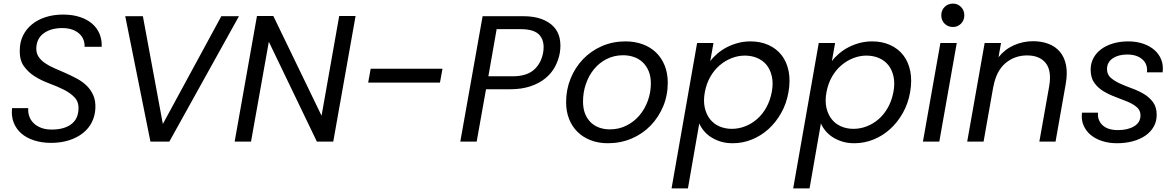

<svg xmlns="http://www.w3.org/2000/svg" viewBox="-20 -787 6531 1067"><path d="M510 -184Q508 -143 490.5 -108Q473 -73 441 -47.5Q409 -22 364 -7.5Q319 7 264 7Q213 7 170.5 -6.5Q128 -20 99 -45Q70 -70 56 -106Q42 -142 47 -186H137Q135 -164 142 -142.5Q149 -121 165 -104.5Q181 -88 206.5 -77.5Q232 -67 268 -67Q334 -67 373.5 -95Q413 -123 416 -177Q419 -219 395.5 -244.5Q372 -270 335 -288.5Q298 -307 254.5 -323Q211 -339 174 -362Q137 -385 112.5 -419.5Q88 -454 90 -509Q90 -553 108 -589.5Q126 -626 158 -652Q190 -678 234 -692Q278 -706 331 -706Q383 -706 424 -692.5Q465 -679 492.5 -655Q520 -631 533.5 -598Q547 -565 545 -527H450Q451 -546 444.5 -564.5Q438 -583 422.5 -598Q407 -613 383 -622Q359 -631 326 -631Q264 -631 224.5 -603Q185 -575 182 -524Q180 -494 193.5 -473Q207 -452 230.5 -436Q254 -420 284.5 -407Q315 -394 346.5 -380Q378 -366 408.5 -349.5Q439 -333 462 -310.5Q485 -288 498.5 -257.5Q512 -227 510 -184Z M676 -697H774L885 -98L1210 -697H1308L921 0H816Z M1956 -698 1832 0H1741L1474 -555L1375 0H1284L1408 -698H1499L1767 -144L1865 -698Z M2040 -405H2439L2425 -328H2026Z M2828 -363Q2906 -363 2946.5 -398.5Q2987 -434 2998 -493Q3009 -554 2980.5 -589.5Q2952 -625 2874 -625H2740L2694 -363ZM3091 -493Q3084 -453 3064.5 -416.5Q3045 -380 3011 -352Q2977 -324 2928 -307.5Q2879 -291 2815 -291H2681L2629 0H2538L2662 -697H2887Q2948 -697 2990.5 -681Q3033 -665 3058 -637.5Q3083 -610 3090.5 -573Q3098 -536 3091 -493Z M3691 -328Q3691 -257 3665.5 -196Q3640 -135 3595.5 -89Q3551 -43 3490 -17Q3429 9 3358 9Q3306 9 3263 -7.5Q3220 -24 3189.5 -54Q3159 -84 3142.5 -126Q3126 -168 3126 -219Q3126 -289 3151 -350.5Q3176 -412 3220 -458Q3264 -504 3324.5 -530.5Q3385 -557 3456 -557Q3508 -557 3551.5 -541Q3595 -525 3626 -495Q3657 -465 3674 -422.5Q3691 -380 3691 -328ZM3220 -223Q3220 -184 3231.5 -155Q3243 -126 3263.5 -106.5Q3284 -87 3311 -77.5Q3338 -68 3369 -68Q3419 -68 3461 -89Q3503 -110 3533 -145Q3563 -180 3580 -226.5Q3597 -273 3597 -323Q3597 -363 3584.5 -392.5Q3572 -422 3551 -441.5Q3530 -461 3502 -470.5Q3474 -480 3443 -480Q3393 -480 3351.5 -459Q3310 -438 3281 -402.5Q3252 -367 3236 -320.5Q3220 -274 3220 -223Z M3927 -447Q3943 -469 3966.5 -489Q3990 -509 4018.5 -524Q4047 -539 4080.5 -548Q4114 -557 4151 -557Q4206 -557 4250.5 -537Q4295 -517 4323.5 -480.5Q4352 -444 4362.5 -392Q4373 -340 4362 -276Q4351 -212 4321.5 -159.5Q4292 -107 4250.5 -69.5Q4209 -32 4158 -11.5Q4107 9 4052 9Q4014 9 3984 -0.5Q3954 -10 3931 -25Q3908 -40 3891.5 -60Q3875 -80 3866 -101L3803 260H3712L3854 -548H3945ZM4269 -276Q4278 -324 4269.5 -362Q4261 -400 4240.5 -425.5Q4220 -451 4188.5 -464.5Q4157 -478 4119 -478Q4082 -478 4046 -464Q4010 -450 3979.5 -424Q3949 -398 3927.5 -360.5Q3906 -323 3897 -275Q3888 -227 3896.5 -189Q3905 -151 3926 -124.5Q3947 -98 3978.5 -84.5Q4010 -71 4047 -71Q4085 -71 4121 -85Q4157 -99 4187 -125Q4217 -151 4238.5 -189.5Q4260 -228 4269 -276Z M4603 -447Q4619 -469 4642.5 -489Q4666 -509 4694.5 -524Q4723 -539 4756.5 -548Q4790 -557 4827 -557Q4882 -557 4926.5 -537Q4971 -517 4999.5 -480.5Q5028 -444 5038.5 -392Q5049 -340 5038 -276Q5027 -212 4997.5 -159.5Q4968 -107 4926.5 -69.5Q4885 -32 4834 -11.5Q4783 9 4728 9Q4690 9 4660 -0.5Q4630 -10 4607 -25Q4584 -40 4567.5 -60Q4551 -80 4542 -101L4479 260H4388L4530 -548H4621ZM4945 -276Q4954 -324 4945.5 -362Q4937 -400 4916.5 -425.5Q4896 -451 4864.5 -464.5Q4833 -478 4795 -478Q4758 -478 4722 -464Q4686 -450 4655.5 -424Q4625 -398 4603.5 -360.5Q4582 -323 4573 -275Q4564 -227 4572.5 -189Q4581 -151 4602 -124.5Q4623 -98 4654.5 -84.5Q4686 -71 4723 -71Q4761 -71 4797 -85Q4833 -99 4863 -125Q4893 -151 4914.5 -189.5Q4936 -228 4945 -276Z M5206 -548H5297L5200 0H5109ZM5276 -637Q5248 -637 5229.5 -655.5Q5211 -674 5211 -702Q5211 -730 5229.5 -748.5Q5248 -767 5276 -767Q5302 -767 5320.5 -748.5Q5339 -730 5339 -702Q5339 -674 5320.5 -655.5Q5302 -637 5276 -637Z M5811 -310Q5825 -395 5791 -437Q5757 -479 5688 -479Q5618 -479 5567 -435.5Q5516 -392 5500 -303V-305L5446 0H5355L5452 -548H5543L5529 -469Q5564 -513 5614.5 -535.5Q5665 -558 5721 -558Q5768 -558 5806.5 -543.5Q5845 -529 5870 -499.5Q5895 -470 5904 -426Q5913 -382 5903 -323L5846 0H5756Z M6408 -149Q6408 -112 6391.5 -83Q6375 -54 6345.5 -33.5Q6316 -13 6275.5 -2Q6235 9 6188 9Q6143 9 6105.5 -3Q6068 -15 6041.5 -37Q6015 -59 6001.5 -90.5Q5988 -122 5993 -161H6082Q6078 -119 6107 -91.5Q6136 -64 6193 -64Q6247 -64 6282.5 -85Q6318 -106 6318 -146Q6318 -174 6297.5 -191.5Q6277 -209 6246 -222Q6215 -235 6179.5 -248Q6144 -261 6113 -279.5Q6082 -298 6061.5 -326.5Q6041 -355 6041 -400Q6041 -435 6056.5 -464Q6072 -493 6099.5 -513.5Q6127 -534 6165.5 -545.5Q6204 -557 6250 -557Q6295 -557 6332 -544.5Q6369 -532 6395 -509.5Q6421 -487 6433.5 -455.5Q6446 -424 6441 -385H6354Q6359 -430 6328.5 -457Q6298 -484 6244 -484Q6195 -484 6163.5 -462.5Q6132 -441 6132 -403Q6132 -373 6152.5 -355Q6173 -337 6203.5 -323Q6234 -309 6270 -296Q6306 -283 6336.5 -265Q6367 -247 6387.5 -219.5Q6408 -192 6408 -149Z"/></svg>

Font: SVN-Poppins
Style: Italic
Weight: 400
Italic angle: -10°
Designer: Ninad Kale (Devanagari), Jonny Pinhorn (Latin)
Foundry: Indian Type Foundry
Version: Version 3.002 2017; ttfautohint (v1.8.3)